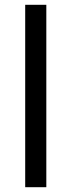

<svg xmlns="http://www.w3.org/2000/svg" viewBox="-20 -780 298 800"><path d="M85 0H173V-760H85Z"/></svg>

Font: Noto Sans Math
Style: Regular
Weight: 400
Designer: Monotype Design Team, Delve Withrington, Jeff Kellem
Foundry: Monotype Imaging Inc., Delve Fonts LLC
Version: Version 3.000